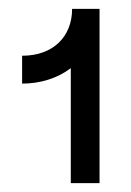

<svg xmlns="http://www.w3.org/2000/svg" viewBox="-20 -720 295 434"><path d="M30 -594V-531C71 -531 110 -543 140 -566V-306H205V-700H143C143 -637 100 -594 30 -594Z"/></svg>

Font: Fixel Text Regular
Style: Regular
Weight: 400
Width: 4
Designer: AlfaBravo + MacPaw
Foundry: Kyrylo Tkachov, Marchela Mozhyna, Serhii Makarenko, Maria Weinstein, Zakhar Kryvoshyya
Version: Version 1.211